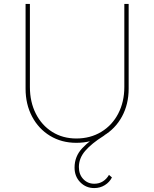

<svg xmlns="http://www.w3.org/2000/svg" viewBox="-20 -720 784 976"><path d="M359 132Q359 75 398 33.5Q437 -8 507 -51L512 -33L505 -28Q446 9 413.5 46.5Q381 84 381 129Q381 167 403.5 190.5Q426 214 459 214Q484 214 503 202Q522 190 534 169L549 182Q537 206 513 221Q489 236 459 236Q417 236 388 206.5Q359 177 359 132ZM110 -269V-700H132V-278Q132 -202 162 -142.5Q192 -83 245.5 -49.5Q299 -16 368 -16Q439 -16 494.5 -49.5Q550 -83 581 -142.5Q612 -202 612 -278V-700H634V-269Q634 -190 600 -127.5Q566 -65 505.5 -29.5Q445 6 368 6Q293 6 234.5 -29.5Q176 -65 143 -127.5Q110 -190 110 -269Z"/></svg>

Font: Easer Grotesk Variable
Style: Regular
Weight: 400
Designer: Boardeaser, Bonnie Shaver-Troup, Thomas Jockin
Foundry: Lexend
Version: Version 1.001;Glyphs 3.1.2 (3151)